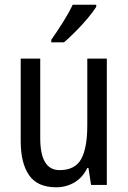

<svg xmlns="http://www.w3.org/2000/svg" viewBox="-20 -786 545 816"><path d="M434 -537V0H367L356 -72H351Q331 -31 296 -10.5Q261 10 219 10Q139 10 103.5 -41.5Q68 -93 68 -186V-537H151V-199Q151 -63 233 -63Q299 -63 325 -110Q351 -157 351 -253V-537ZM389 -757Q376 -736 352 -707.5Q328 -679 300.5 -651.5Q273 -624 252 -606H198V-617Q224 -654 248.5 -693Q273 -732 289 -766H389Z"/></svg>

Font: Noto Sans Tamil Condensed
Style: Regular
Weight: 400
Width: 3
Designer: Jelle Bosma - Monotype Design Team
Foundry: Monotype Imaging Inc.
Version: Version 2.004; ttfautohint (v1.8.4.7-5d5b)